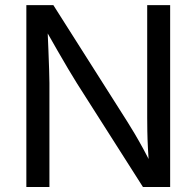

<svg xmlns="http://www.w3.org/2000/svg" viewBox="-20 -748 786 768"><path d="M85.4 0V-727.5H193.4L489.7 -260.7Q501 -243.2 517.3 -215.6Q533.7 -188 552.7 -153.3Q571.8 -118.7 589.8 -80.1L577.1 -77.1Q573.7 -116.7 571.8 -154.3Q569.8 -191.9 569.3 -223.9Q568.8 -255.9 568.8 -277.3V-727.5H660.6V0H551.8L287.6 -415Q271 -441.9 252.7 -472.4Q234.4 -502.9 210.7 -544.4Q187 -585.9 153.3 -645L169.4 -649.4Q171.9 -594.7 173.6 -549.1Q175.3 -503.4 176.5 -469.5Q177.7 -435.5 177.7 -416V0Z"/></svg>

Font: Inter 17pt
Style: Regular
Weight: 400
Version: Version 4.001;git-66647c0bb